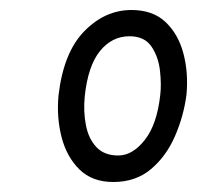

<svg xmlns="http://www.w3.org/2000/svg" viewBox="-20 -948 394 384"><path d="M206.5 -584Q164.5 -584 139 -609Q113.5 -634 103.2 -673.5Q93 -713 97 -757Q107 -843 148.5 -885.5Q190 -928 243 -928Q285.5 -928 311 -904Q336.5 -880 346.8 -841.2Q357 -802.5 353 -759Q347.5 -716 330 -675.8Q312.5 -635.5 282 -609.8Q251.5 -584 206.5 -584ZM149.5 -755.5Q146.5 -725 151.8 -697.8Q157 -670.5 172.8 -653.8Q188.5 -637 216.5 -637Q245 -637 269.5 -668Q294 -699 300.5 -758Q303 -778.5 300 -806.2Q297 -834 283 -854.8Q269 -875.5 239 -875.5Q204 -875.5 180 -846Q156 -816.5 149.5 -755.5Z"/></svg>

Font: Edu VIC WA NT Hand
Style: Regular
Weight: 400
Designer: Tina and Corey Anderson, Eben Sorkin, Mirko Velimirovic
Foundry: Google for Education
Version: Version 1.000